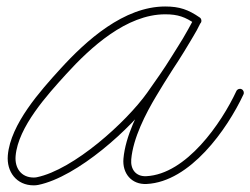

<svg xmlns="http://www.w3.org/2000/svg" viewBox="-20 -549 768 589"><path d="M595.8 -478.6C599.6 -484.1 598.2 -491.6 592.8 -495.3C557.8 -519.4 530.9 -529.1 486.8 -529.1C360.2 -529.1 244.6 -425 165 -337.5C103.9 -270.4 12.4 -168.5 4 -72.7C-0.4 -22.1 30.7 19.6 83.3 19.6C88 19.6 92.7 19.2 97.3 18.3C217.3 -6.2 383 -155.2 451 -250.5C503.6 -324.4 552.5 -397.8 594.8 -477.9C598.4 -484.8 594.8 -491 589.3 -493.7C583.9 -496.5 576.7 -495.7 573.3 -488.6C566.6 -474.5 559.4 -461.1 551.1 -447.8C551.1 -447.8 551 -447.7 551 -447.6C550.9 -447.5 550.9 -447.4 550.9 -447.4C544.4 -436 537.4 -424.9 530.5 -413.8C530.5 -413.8 530.5 -413.8 530.5 -413.8C530.5 -413.7 530.5 -413.7 530.5 -413.7C500.5 -364.8 468.3 -317 439.2 -267.5C439.2 -267.5 439.2 -267.6 439.2 -267.6C439.3 -267.6 439.3 -267.6 439.3 -267.6C403.8 -208.7 364.7 -131.1 358.7 -62.3C354.8 -17.4 383.3 17.7 429.8 15.4C563.2 8.9 676.8 -152.1 726.9 -259.4C729.7 -265.4 727.1 -272.6 721.1 -275.4C715.1 -278.2 707.9 -275.6 705.1 -269.6C705.1 -269.6 705.1 -269.6 705.1 -269.6C659.4 -171.4 551.7 -14.5 428.7 -8.5C396.7 -7 380 -29.7 382.6 -60.2C388.3 -125.2 426.4 -199.6 459.8 -255.3C459.8 -255.3 459.8 -255.3 459.9 -255.3C459.9 -255.4 459.9 -255.4 459.9 -255.4C488.9 -304.7 521.1 -352.4 551 -401.2C551 -401.2 550.9 -401.2 550.9 -401.2C550.9 -401.1 550.9 -401.1 550.9 -401.1C558 -412.5 565.1 -423.9 571.7 -435.5C571.7 -435.5 571.7 -435.4 571.6 -435.3C571.6 -435.2 571.5 -435.1 571.5 -435.1C580.2 -449.2 587.9 -463.4 595 -478.3C598.4 -485.4 594.8 -491.5 589.6 -494.2C584.3 -496.8 577.2 -496 573.6 -489.1C531.8 -409.9 483.5 -337.4 431.4 -264.4C367.1 -174.2 206 -28.4 92.5 -5.2C89.5 -4.6 86.4 -4.4 83.3 -4.4C44.7 -4.4 24.7 -34 27.9 -70.6C35.7 -160.1 126 -258.9 182.8 -321.4C257.2 -403.2 367.9 -505.1 486.8 -505.1C526.1 -505.1 548.4 -496.8 579.1 -475.6C584.6 -471.8 592.1 -473.2 595.8 -478.6Z"/></svg>

Font: FRB American Cursive Guidelines Light
Style: Italic
Weight: 300
Italic angle: -25°
Version: Version 2.0;Modular Font Editor K font №1